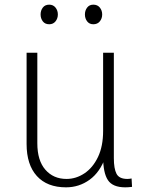

<svg xmlns="http://www.w3.org/2000/svg" viewBox="-20 -795 610 823"><path d="M422 -122H432Q409 -57 364 -24.5Q319 8 263 8Q182 8 138 -40.5Q94 -89 94 -178V-569H140V-181Q140 -107 174.5 -67.5Q209 -28 265 -28Q306 -28 342 -52Q378 -76 400 -122Q422 -168 422 -234V-569H468V-117Q468 -72 479.5 -50Q491 -28 526 -28Q530 -28 534.5 -28.5Q539 -29 544 -30L546 6Q538 7 531 7.5Q524 8 517 8Q463 8 442.5 -23Q422 -54 422 -122ZM191 -691Q173 -691 163.5 -703.5Q154 -716 154 -733Q154 -750 163.5 -762.5Q173 -775 191 -775Q208 -775 218 -762.5Q228 -750 228 -733Q228 -716 218 -703.5Q208 -691 191 -691ZM380 -691Q363 -691 353.5 -703.5Q344 -716 344 -733Q344 -750 353.5 -762.5Q363 -775 380 -775Q398 -775 408 -762.5Q418 -750 418 -733Q418 -716 408 -703.5Q398 -691 380 -691Z"/></svg>

Font: Yaldevi ExtraLight ExtraLight
Style: Regular
Weight: 250
Version: Version 1.100